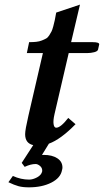

<svg xmlns="http://www.w3.org/2000/svg" viewBox="-20 -615 446 824"><path d="M102.1 -119.1 164.1 -387.2H95.2L105 -434.1Q122.1 -434.1 135.5 -435.5Q148.9 -437 159.4 -441.2Q169.9 -445.3 177.5 -449.5Q185.1 -453.6 191.2 -463.1Q197.3 -472.7 200.9 -479.7Q204.6 -486.8 208.7 -502.2Q212.9 -517.6 215.1 -528.6Q217.3 -539.6 221.2 -561L323.2 -595.2L285.2 -434.1H377.9Q405.8 -434.1 405.8 -424.8L400.9 -402.8Q399.4 -395 384.8 -391.1Q370.1 -387.2 354 -387.2H274.9L213.9 -125Q207.5 -97.2 210 -82Q212.4 -66.9 221.2 -66.9Q240.2 -66.9 272.9 -108.9L304.2 -82Q240.2 -16.6 189.9 1.5L160.2 49.8H168Q203.6 49.8 225.8 64.2Q248 78.6 248 104Q248 109.4 246.1 115.2Q240.2 148.4 200.4 168.7Q160.6 189 104 189Q77.6 189 59.6 184.1Q41.5 179.2 16.1 167L35.2 140.1Q69.3 155.8 105 155.8Q121.1 155.8 139.4 146Q157.7 136.2 161.1 120.1V116.2Q161.1 105 151.4 96.9Q141.6 88.9 132.8 88.9Q111.8 88.9 85.9 101.1L73.2 84L122.6 7.8Q87.9 0 87.9 -39.1Q87.9 -58.1 102.1 -119.1Z"/></svg>

Font: Linux Libertine G
Style: Semibold Italic
Weight: 600
Italic angle: -11.5°
Designer: Philipp H. Poll
Foundry: Philipp H. Poll
Version: Version 5.1.1